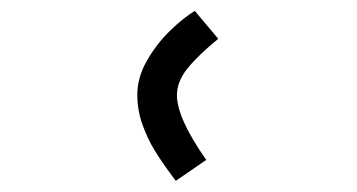

<svg xmlns="http://www.w3.org/2000/svg" viewBox="-20 -900 640 344"><path d="M287.5 -586Q269 -611 256.8 -631Q244.5 -651 235.2 -676.8Q226 -702.5 226 -730.5Q226 -761 243.2 -791.2Q260.5 -821.5 284.5 -844.8Q308.5 -868 329 -880.5L371 -830.5Q335 -801 316 -777.5Q297 -754 297 -729.5Q297 -688.5 349.5 -613.5L295 -576Z"/></svg>

Font: JuliaMono
Style: Bold
Weight: 700
Monospace: yes
Designer: cormullion
Foundry: corm
Version: Version 0.055; ttfautohint (v1.8.4)